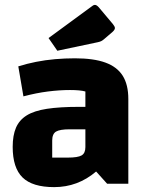

<svg xmlns="http://www.w3.org/2000/svg" viewBox="-20 -753 600 787"><path d="M202 14Q113 14 72.5 -25.5Q32 -65 32 -151Q32 -198 45.5 -229.5Q59 -261 89.5 -280Q120 -299 172.5 -307Q225 -315 303 -315H360V-223H266Q225 -223 209.5 -213.5Q194 -204 194 -177V-107H258Q299 -107 314.5 -116Q330 -125 330 -150V-378Q309 -384 267 -384Q224 -384 176.5 -378Q129 -372 76 -358L55 -481Q90 -492 128 -499.5Q166 -507 206 -510.5Q246 -514 287 -514Q364 -514 412 -496.5Q460 -479 483 -442.5Q506 -406 506 -347V0H419L374 -50Q299 14 202 14ZM215 -545 179 -597 359 -729Q364 -733 369 -733Q376 -733 385 -723L443 -654Q451 -644 451 -638Q451 -631 441 -622L406 -592Q400 -587 395 -584.5Q390 -582 381 -580Z"/></svg>

Font: Changa
Style: Bold
Weight: 700
Designer: Eduardo Rodriguez Tunni
Foundry: Eduardo Rodriguez Tunni
Version: Version 3.002; ttfautohint (v1.8.2)